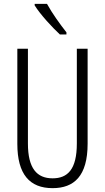

<svg xmlns="http://www.w3.org/2000/svg" viewBox="-20 -967 544 997"><path d="M224 -947H160V-939C189 -892 252 -824 291 -788H325V-799C292 -841 252 -896 224 -947ZM435 -221V-714H379V-222C379 -87 331 -41 253 -41C172 -41 125 -92 125 -222V-714H70V-220C70 -62 134 10 253 10C364 10 435 -52 435 -221Z"/></svg>

Font: Noto Sans Myanmar UI ExtraCondensed Light
Style: Regular
Weight: 300
Width: 2
Designer: Monotype Design Team
Foundry: Monotype Imaging Inc.
Version: Version 2.103